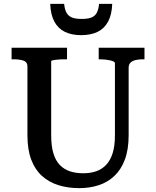

<svg xmlns="http://www.w3.org/2000/svg" viewBox="-20 -957 808 994"><path d="M245 -257Q245 -201 256.5 -163Q268 -125 290 -102.5Q312 -80 342.5 -70Q373 -60 411 -60Q447 -60 477 -70Q507 -80 529 -103Q551 -126 563 -163.5Q575 -201 575 -257V-630Q575 -635 568 -638.5Q561 -642 550 -644.5Q539 -647 526 -648.5Q513 -650 500 -650H491V-710H728V-650H718Q698 -650 681.5 -646Q665 -642 655.5 -632.5Q646 -623 646 -606V-257Q646 -183 626.5 -131Q607 -79 572 -46Q537 -13 490.5 2Q444 17 390 17Q331 17 282 1.5Q233 -14 197 -46.5Q161 -79 141.5 -131Q122 -183 122 -257V-614Q122 -636 102 -643Q82 -650 50 -650H40V-710H327V-650H318Q306 -650 293 -649.5Q280 -649 269 -647.5Q258 -646 251.5 -644.5Q245 -643 245 -640ZM400 -775Q450 -775 485 -792Q520 -809 539.5 -845Q559 -881 561 -937H493Q490 -907 480.5 -890Q471 -873 452.5 -866Q434 -859 402 -859Q372 -859 353.5 -866Q335 -873 325 -890Q315 -907 312 -937H240Q242 -881 261.5 -845Q281 -809 316 -792Q351 -775 400 -775Z"/></svg>

Font: Roboto Serif SemiCondensed Medium
Style: Regular
Weight: 500
Width: 4
Designer: Greg Gazdowicz
Foundry: Commercial Type
Version: Version 1.007